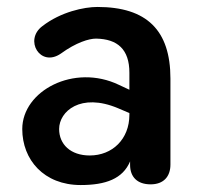

<svg xmlns="http://www.w3.org/2000/svg" viewBox="-20 -522 565 552"><path d="M212 10C284 10 333 -8 354 -58V-48C354 -13 375 8 413 8C450 8 470 -14 470 -49V-296C470 -435 402 -502 260 -502C222 -502 155 -488 102 -447C48 -407 96 -327 155 -368C199 -400 236 -411 256 -411C318 -410 352 -380 352 -313V-264L322 -278C193 -340 44 -261 44 -151C44 -63 106 10 212 10ZM150 -151C150 -202 212 -256 319 -211L352 -197V-192C352 -122 303 -75 238 -75C183 -75 150 -107 150 -151Z"/></svg>

Font: SN Pro SemiBold
Style: Regular
Weight: 600
Designer: Tobias Whetton
Foundry: Supernotes
Version: Version 1.003;Glyphs 3.3 (3324)